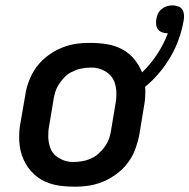

<svg xmlns="http://www.w3.org/2000/svg" viewBox="-20 -688 706 716"><path d="M255 8Q237 8 219 6.5Q201 5 183.5 1Q166 -3 150 -10Q134 -17 120.5 -27Q107 -37 95.5 -50Q84 -63 75.5 -78Q67 -93 61.5 -109.5Q56 -126 53.5 -143.5Q51 -161 51.5 -182.5Q52 -204 54 -216L74 -332Q76 -348 80.5 -363.5Q85 -379 91.5 -394.5Q98 -410 106.5 -424Q115 -438 126.5 -451Q138 -464 151.5 -475Q165 -486 179.5 -494.5Q194 -503 209.5 -509.5Q225 -516 240.5 -520Q256 -524 274.5 -526Q293 -528 304 -528H318Q349 -528 379.5 -523Q410 -518 436 -504Q462 -490 480.5 -467.5Q499 -445 510 -418Q542 -449 566.5 -486.5Q591 -524 606 -564H605Q594 -564 584.5 -567.5Q575 -571 569.5 -578Q564 -585 562.5 -595.5Q561 -606 563 -616Q564 -626 569 -636.5Q574 -647 582.5 -654Q591 -661 601.5 -664.5Q612 -668 623 -668Q633 -668 643.5 -664.5Q654 -661 659.5 -653Q665 -645 666 -634Q667 -623 665 -612Q659 -577 647 -543Q635 -509 616.5 -477Q598 -445 574 -416.5Q550 -388 521 -364Q522 -357 522 -347.5Q522 -338 521.5 -330Q521 -322 520.5 -315.5Q520 -309 519 -304L500 -188Q497 -172 492.5 -156.5Q488 -141 482 -125.5Q476 -110 467 -96Q458 -82 447 -69Q436 -56 422 -45Q408 -34 394 -25.5Q380 -17 364 -10.5Q348 -4 332.5 0Q317 4 298.5 6Q280 8 269 8ZM248 -84H256Q265 -84 274 -85Q283 -86 292.5 -88Q302 -90 311 -93.5Q320 -97 328.5 -101.5Q337 -106 344.5 -112.5Q352 -119 359 -126.5Q366 -134 371.5 -142Q377 -150 381.5 -159Q386 -168 389 -178.5Q392 -189 393 -195L411 -303Q413 -313 413.5 -322.5Q414 -332 414 -341Q414 -350 412.5 -359.5Q411 -369 408.5 -377.5Q406 -386 401.5 -393.5Q397 -401 391 -407.5Q385 -414 377.5 -419Q370 -424 362 -427.5Q354 -431 343.5 -433.5Q333 -436 327 -436H318Q309 -436 300 -435Q291 -434 281.5 -432Q272 -430 263 -426.5Q254 -423 245 -418.5Q236 -414 228.5 -407.5Q221 -401 214.5 -393.5Q208 -386 202.5 -378Q197 -370 192.5 -361Q188 -352 185 -341.5Q182 -331 181 -325L163 -217Q161 -207 160.5 -197.5Q160 -188 160 -179Q160 -170 161.5 -160.5Q163 -151 165.5 -142.5Q168 -134 172 -126.5Q176 -119 182 -112.5Q188 -106 196 -101Q204 -96 211.5 -92.5Q219 -89 230 -86.5Q241 -84 248 -84Z"/></svg>

Font: Iosevka Aile Semibold
Style: Italic
Weight: 600
Italic angle: -9°
Designer: Belleve Invis
Foundry: Belleve Invis
Version: Version 31.1.0; ttfautohint (v1.8.4)